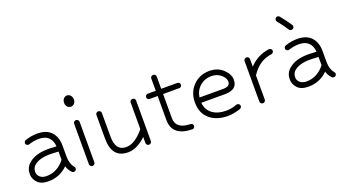

<svg xmlns="http://www.w3.org/2000/svg" viewBox="-52 -1101 2839 1587"><g transform="rotate(-20 1367.0 -307.5)"><path d="M170 7Q105 7 74.5 -26.5Q44 -60 44 -101Q44 -155 80 -188Q139 -245 257 -245Q267 -245 279 -244.5Q291 -244 306 -243Q321 -242 330 -242Q327 -292 298 -321Q269 -350 215 -350Q167 -350 124 -335Q115 -332 106 -336.5Q97 -341 94 -350Q92 -358 96.5 -367Q101 -376 110 -378Q162 -396 215 -396Q296 -396 337.5 -351.5Q379 -307 379 -231V-135Q379 -70 411 -33Q418 -25 417 -15.5Q416 -6 409 0Q402 6 392 5.5Q382 5 376 -2Q350 -29 341 -63Q271 7 170 7ZM331 -123V-196Q322 -196 307 -197Q292 -198 279.5 -198.5Q267 -199 257 -199Q159 -199 113 -156Q92 -136 92 -101Q92 -77 112.5 -58Q133 -39 170 -39Q265 -39 331 -123Z M531 -12V-367Q531 -377 538 -384Q545 -391 555 -391Q565 -391 572 -384Q579 -377 579 -367V-12Q579 -2 572 5Q565 12 555 12Q545 12 538 5Q531 -2 531 -12ZM556 -509Q537 -509 524.5 -522.5Q512 -536 512 -557Q512 -580 524.5 -594Q537 -608 555 -608Q572 -608 585 -593.5Q598 -579 598 -557Q598 -536 585.5 -522.5Q573 -509 556 -509Z M1030 -17V-70Q951 7 871 7Q729 7 729 -165V-373Q729 -383 736 -389.5Q743 -396 753 -396Q763 -396 770 -389.5Q777 -383 777 -373V-165Q777 -39 871 -39Q913 -39 955 -68Q997 -97 1030 -140V-373Q1030 -383 1037 -389.5Q1044 -396 1054 -396Q1064 -396 1071 -389.5Q1078 -383 1078 -373V-17Q1078 -7 1071 0Q1064 7 1054 7Q1044 7 1037 0Q1030 -7 1030 -17Z M1448 -347H1306V-135Q1306 -39 1434 -36Q1444 -36 1450.5 -29Q1457 -22 1457 -13Q1457 -4 1450 3Q1443 10 1434 10Q1258 6 1258 -135V-347H1189Q1179 -347 1172 -353.5Q1165 -360 1165 -369Q1165 -379 1172 -386Q1179 -393 1189 -393H1258V-501Q1258 -511 1265 -517.5Q1272 -524 1282 -524Q1292 -524 1299 -517.5Q1306 -511 1306 -501V-393H1448Q1458 -393 1464.5 -386Q1471 -379 1471 -369Q1471 -360 1464.5 -353.5Q1458 -347 1448 -347Z M1750 7Q1650 7 1589.5 -45Q1529 -97 1529 -190Q1529 -281 1586.5 -338.5Q1644 -396 1729 -396Q1802 -396 1849 -351.5Q1896 -307 1896 -258Q1896 -171 1786 -171H1578Q1584 -107 1630.5 -73Q1677 -39 1750 -39Q1799 -39 1844 -57Q1853 -60 1862 -56Q1871 -52 1874 -43Q1878 -35 1873.5 -26Q1869 -17 1860 -13Q1796 7 1750 7ZM1729 -350Q1671 -350 1629 -313Q1587 -276 1579 -217H1786Q1848 -217 1848 -258Q1848 -292 1813.5 -321Q1779 -350 1729 -350Z M2032 -17V-373Q2032 -383 2039 -389.5Q2046 -396 2056 -396Q2066 -396 2073 -389.5Q2080 -383 2080 -373V-306Q2150 -382 2253 -396Q2262 -397 2270 -391.5Q2278 -386 2280 -377Q2281 -367 2275 -359.5Q2269 -352 2260 -350Q2149 -337 2080 -229V-17Q2080 -7 2073 0Q2066 7 2056 7Q2046 7 2039 0Q2032 -7 2032 -17Z M2457 7Q2392 7 2361.5 -26.5Q2331 -60 2331 -101Q2331 -155 2367 -188Q2426 -245 2544 -245Q2554 -245 2566 -244.5Q2578 -244 2593 -243Q2608 -242 2617 -242Q2614 -292 2585 -321Q2556 -350 2502 -350Q2454 -350 2411 -335Q2402 -332 2393 -336.5Q2384 -341 2381 -350Q2379 -358 2383.5 -367Q2388 -376 2397 -378Q2449 -396 2502 -396Q2583 -396 2624.5 -351.5Q2666 -307 2666 -231V-135Q2666 -70 2698 -33Q2705 -25 2704 -15.5Q2703 -6 2696 0Q2689 6 2679 5.5Q2669 5 2663 -2Q2637 -29 2628 -63Q2558 7 2457 7ZM2618 -123V-196Q2609 -196 2594 -197Q2579 -198 2566.5 -198.5Q2554 -199 2544 -199Q2446 -199 2400 -156Q2379 -136 2379 -101Q2379 -77 2399.5 -58Q2420 -39 2457 -39Q2552 -39 2618 -123ZM2465 -492Q2444 -527 2394 -589Q2389 -596 2390 -606Q2391 -616 2399 -622Q2406 -628 2416 -626.5Q2426 -625 2432 -617Q2476 -562 2505 -518Q2510 -510 2508 -500.5Q2506 -491 2498 -486Q2490 -481 2480 -482.5Q2470 -484 2465 -492Z"/></g></svg>

Font: Hoogli
Style: Regular
Weight: 400
Designer: Anand Singh Naorem
Foundry: Brand New Type
Version: Version 1.00 b007